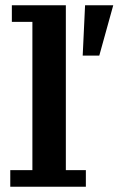

<svg xmlns="http://www.w3.org/2000/svg" viewBox="-20 -709 450 729"><path d="M19 0V-63H103V-626H25V-689H230V-63H306V0ZM294 -498 303 -689H410L357 -498Z"/></svg>

Font: Montagu Slab 120pt Medium
Style: Regular
Weight: 500
Designer: Florian Karsten
Foundry: Florian Karsten
Version: Version 1.000